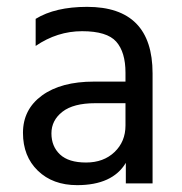

<svg xmlns="http://www.w3.org/2000/svg" viewBox="-20 -535 532 560"><path d="M205 5Q134 5 90.5 -37Q47 -79 47 -147.5Q47 -216 102.5 -256.5Q158 -297 254 -297H346V-323Q346 -383 319 -413.5Q292 -444 219.5 -444Q147 -444 84 -401V-480Q141 -515 234 -515Q425 -515 425 -321V0H347V-60Q308 5 205 5ZM346 -169V-234H258Q194 -234 162 -209Q130 -184 130 -146Q130 -108 155 -84.5Q180 -61 231 -61Q282 -61 314 -91.5Q346 -122 346 -169Z"/></svg>

Font: Hind Jalandhar
Style: Regular
Weight: 400
Designer: Namrata Goyal
Foundry: Indian Type Foundry
Version: Version 0.702;PS 1.0;hotconv 1.0.81;makeotf.lib2.5.63406